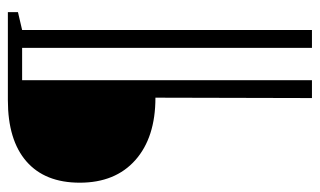

<svg xmlns="http://www.w3.org/2000/svg" viewBox="-184 -511 821 493"><g transform="rotate(-90 226.5 -264.5)"><path d="M396 -618.2V126H350.1V-618.2H267.1V126H221.2L222.2 -275.9Q120.1 -275.9 62 -327.4Q3.9 -378.9 3.9 -470.2Q3.9 -559.6 58.6 -607.2Q113.3 -654.8 215.8 -654.8H441.9V-628.9Z"/></g></svg>

Font: Liberation Serif
Style: Regular
Weight: 400
Designer: Steve Matteson
Foundry: Ascender Corporation
Version: Version 2.1.5